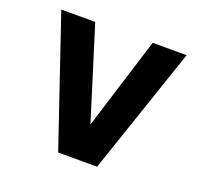

<svg xmlns="http://www.w3.org/2000/svg" viewBox="-99 -648 798 760"><g transform="rotate(20 300.0 -268.0)"><path d="M218 0 36 -536H179L300 -148L421 -536H564L382 0Z"/></g></svg>

Font: Geist Mono
Style: Bold
Weight: 700
Monospace: yes
Designer: Basement.studio, Andrés Briganti, Mateo Zaragoza
Foundry: Basement.studio, Vercel, Andrés Briganti, Guido Ferreyra, Mateo Zaragoza
Version: Version 1.500; ttfautohint (v1.8.4.7-5d5b)